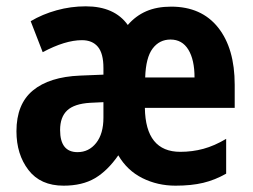

<svg xmlns="http://www.w3.org/2000/svg" viewBox="-20 -577 799 607"><path d="M521 -556Q617 -556 669.5 -490Q722 -424 722 -309V-236H438Q440 -97 550 -97Q588 -97 623 -106.5Q658 -116 695 -138V-28Q660 -8 622.5 1Q585 10 535 10Q478 10 430 -14Q382 -38 354 -86Q320 -37 280 -13.5Q240 10 181 10Q108 10 70 -39.5Q32 -89 32 -162Q32 -248 84 -291Q136 -334 233 -338L307 -341V-362Q307 -408 289.5 -429Q272 -450 239 -450Q186 -450 115 -412L77 -510Q114 -532 159 -544.5Q204 -557 251 -557Q342 -557 384 -498Q409 -527 442.5 -541.5Q476 -556 521 -556ZM519 -452Q484 -452 462.5 -423.5Q441 -395 439 -332H595Q595 -388 575.5 -420Q556 -452 519 -452ZM265 -252Q215 -249 192.5 -228Q170 -207 170 -166Q170 -96 225 -96Q261 -96 284 -125Q307 -154 307 -205V-254Z"/></svg>

Font: Noto Sans Khmer UI Condensed
Style: Bold
Weight: 700
Width: 3
Designer: Danh Hong and the Monotype Design Team
Foundry: Monotype Imaging Inc.
Version: Version 2.002; ttfautohint (v1.8.4.7-5d5b)